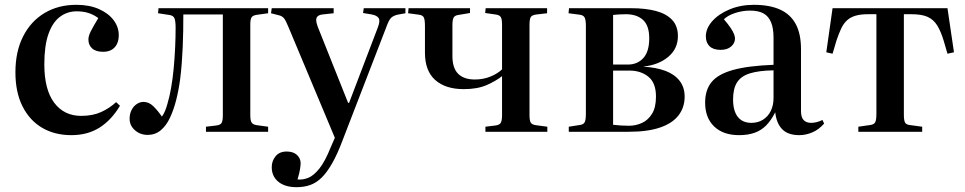

<svg xmlns="http://www.w3.org/2000/svg" viewBox="-20 -547 4005 797"><path d="M276 14Q207 14 155 -16.5Q103 -47 73.5 -105.5Q44 -164 44 -247Q44 -333 76 -396Q108 -459 165 -493Q222 -527 297 -527Q351 -527 390.5 -509.5Q430 -492 451.5 -463.5Q473 -435 473 -401Q473 -381 466 -365.5Q459 -350 444.5 -341Q430 -332 408 -332Q378 -332 362.5 -346Q347 -360 347 -383Q347 -398 357 -417.5Q367 -437 388 -472Q369 -486 347.5 -493Q326 -500 298 -500Q259 -500 228.5 -477Q198 -454 181 -405.5Q164 -357 164 -280Q164 -175 205 -120.5Q246 -66 317 -66Q365 -66 400 -82Q435 -98 462 -123L478 -108Q443 -49 393.5 -17.5Q344 14 276 14Z M593 13Q562 13 540 -6.5Q518 -26 518 -54Q518 -74 526 -90Q534 -106 547.5 -115Q561 -124 576 -124Q598 -124 616.5 -106Q635 -88 652 -63Q660 -74 665.5 -87.5Q671 -101 675 -116Q684 -146 690.5 -183.5Q697 -221 701 -263.5Q705 -306 707 -349.5Q709 -393 709 -432Q709 -460 704 -471.5Q699 -483 682 -485L636 -492L638 -513H1093V-492L1050 -486Q1031 -484 1025 -476Q1019 -468 1019 -446V-69Q1019 -46 1025 -37.5Q1031 -29 1049 -27L1093 -21V0H835V-21L877 -26Q895 -28 900 -37Q905 -46 905 -69V-487H741Q741 -454 740.5 -420Q740 -386 738.5 -352.5Q737 -319 734.5 -285.5Q732 -252 728 -220Q722 -174 711.5 -132.5Q701 -91 685.5 -58Q670 -25 647 -6Q624 13 593 13Z M1211 230Q1163 230 1135.5 207.5Q1108 185 1108 147Q1108 121 1124 101.5Q1140 82 1170 82Q1197 82 1212 95.5Q1227 109 1228 129Q1228 139 1225.5 155Q1223 171 1215 198Q1238 200 1260 191Q1282 182 1305.5 153Q1329 124 1353 64L1370 25L1179 -431Q1167 -461 1159 -471Q1151 -481 1136 -484L1105 -492L1108 -513H1365V-492L1319 -487Q1300 -485 1294.5 -474Q1289 -463 1299 -436L1425 -120H1429L1548 -432Q1559 -460 1552 -471.5Q1545 -483 1523 -487L1487 -493L1490 -513H1663V-492L1630 -486Q1613 -482 1603.5 -473Q1594 -464 1583 -433L1403 33Q1381 92 1359 130.5Q1337 169 1315 190.5Q1293 212 1267.5 221Q1242 230 1211 230Z M1995 0V-21L2036 -26Q2053 -28 2058.5 -37Q2064 -46 2064 -69V-231Q2039 -211 2000.5 -194Q1962 -177 1905 -177Q1829 -177 1786.5 -215Q1744 -253 1744 -328V-439Q1744 -464 1739.5 -474Q1735 -484 1719 -486L1674 -492L1676 -513H1931V-493L1883 -485Q1868 -483 1863 -474Q1858 -465 1858 -441V-315Q1858 -264 1882 -240.5Q1906 -217 1951 -217Q1986 -217 2015.5 -229Q2045 -241 2064 -259V-445Q2064 -468 2058.5 -476.5Q2053 -485 2036 -487L1994 -493L1996 -513H2251V-492L2208 -487Q2189 -485 2183.5 -476.5Q2178 -468 2178 -444V-69Q2178 -46 2183.5 -37.5Q2189 -29 2207 -27L2252 -21V0Z M2341 0V-21L2386 -28Q2402 -30 2407 -39.5Q2412 -49 2412 -75V-439Q2412 -464 2407 -474Q2402 -484 2386 -486L2340 -492L2342 -513H2599Q2659 -513 2702.5 -501.5Q2746 -490 2770 -464.5Q2794 -439 2794 -397Q2794 -345 2754.5 -311.5Q2715 -278 2653 -271V-270Q2705 -267 2743 -252.5Q2781 -238 2801.5 -211Q2822 -184 2822 -146Q2822 -101 2796.5 -68Q2771 -35 2719.5 -17.5Q2668 0 2591 0ZM2591 -25Q2619 -25 2644.5 -36.5Q2670 -48 2686.5 -74.5Q2703 -101 2703 -146Q2703 -203 2671.5 -228.5Q2640 -254 2593 -254H2525V-29Q2543 -27 2559 -26Q2575 -25 2591 -25ZM2525 -279H2586Q2626 -279 2650.5 -306Q2675 -333 2675 -388Q2675 -441 2649 -464.5Q2623 -488 2578 -488Q2562 -488 2548 -487Q2534 -486 2525 -485Z M3048 14Q2982 14 2944.5 -22Q2907 -58 2907 -121Q2907 -173 2933.5 -206Q2960 -239 3022.5 -256.5Q3085 -274 3191 -278V-390Q3191 -430 3180.5 -455Q3170 -480 3149 -491.5Q3128 -503 3093 -503Q3062 -503 3031.5 -493Q3001 -483 2985 -467Q3003 -446 3013 -431Q3023 -416 3027 -405.5Q3031 -395 3031 -387Q3031 -368 3015 -354Q2999 -340 2971 -340Q2941 -340 2925.5 -355Q2910 -370 2910 -396Q2910 -429 2936.5 -459Q2963 -489 3008.5 -508Q3054 -527 3109 -527Q3174 -527 3217.5 -507.5Q3261 -488 3283 -447.5Q3305 -407 3305 -342V-86Q3305 -60 3316 -48.5Q3327 -37 3347 -37Q3358 -37 3370 -40Q3382 -43 3394 -49L3401 -34Q3378 -8 3351 3Q3324 14 3298 14Q3251 14 3227 -10.5Q3203 -35 3198 -81Q3181 -47 3160 -26Q3139 -5 3111.5 4.5Q3084 14 3048 14ZM3099 -37Q3126 -37 3147 -50Q3168 -63 3179.5 -86.5Q3191 -110 3191 -140V-255Q3130 -254 3093 -242.5Q3056 -231 3039.5 -205Q3023 -179 3023 -134Q3023 -87 3042.5 -62Q3062 -37 3099 -37Z M3543 0V-21L3592 -28Q3608 -30 3613 -39.5Q3618 -49 3618 -75V-488H3583Q3553 -488 3532 -482Q3511 -476 3496.5 -463Q3482 -450 3472 -429Q3462 -408 3452 -378L3436 -324L3410 -330L3436 -513H3913L3940 -330L3913 -324L3897 -379Q3885 -418 3870 -442Q3855 -466 3830.5 -477Q3806 -488 3764 -488H3732V-71Q3732 -48 3736.5 -39Q3741 -30 3756 -28L3808 -21V0Z"/></svg>

Font: Literata 60pt Medium
Style: Regular
Weight: 500
Designer: Latin by Veronika Burian and Jose Scaglione. Greek by Irene Vlachou. Cyrillic by Vera Evstafieva.
Foundry: TypeTogether
Version: Version 3.103;gftools[0.9.29]